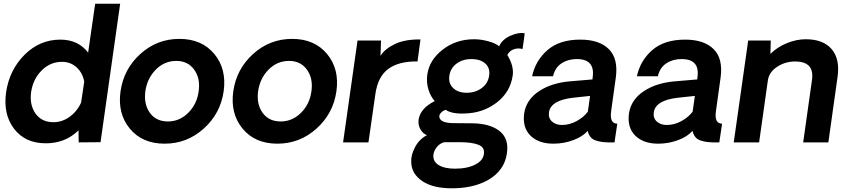

<svg xmlns="http://www.w3.org/2000/svg" viewBox="-20 -769 4593 1037"><path d="M629 -749 523 -1 405 0 404 -65Q333 5 227 5Q116 5 56 -73.5Q-4 -152 13 -271Q31 -392 113 -473.5Q195 -555 306 -555Q402 -555 456 -485L494 -749ZM269 -109Q316 -109 356.5 -138.5Q397 -168 418 -215L435 -328Q426 -376 393.5 -405.5Q361 -435 315 -435Q251 -435 204.5 -388Q158 -341 148 -271Q139 -202 172 -155.5Q205 -109 269 -109Z M1080.5 -74.5Q990 7 869 7Q748 7 681 -74.5Q614 -156 631 -276Q648 -396 738 -477.5Q828 -559 949 -559Q1070 -559 1137.5 -477.5Q1205 -396 1188 -276Q1171 -156 1080.5 -74.5ZM887 -113Q950 -113 997 -160Q1044 -207 1053 -276Q1063 -345 1029 -392.5Q995 -440 932 -440Q868 -440 821.5 -393Q775 -346 765 -276Q756 -206 789.5 -159.5Q823 -113 887 -113Z M1689.5 -74.5Q1599 7 1478 7Q1357 7 1290 -74.5Q1223 -156 1240 -276Q1257 -396 1347 -477.5Q1437 -559 1558 -559Q1679 -559 1746.5 -477.5Q1814 -396 1797 -276Q1780 -156 1689.5 -74.5ZM1496 -113Q1559 -113 1606 -160Q1653 -207 1662 -276Q1672 -345 1638 -392.5Q1604 -440 1541 -440Q1477 -440 1430.5 -393Q1384 -346 1374 -276Q1365 -206 1398.5 -159.5Q1432 -113 1496 -113Z M2251 -556 2235 -437Q2135 -439 2077.5 -397Q2020 -355 2007 -258L1970 0H1833L1911 -550H2038L2035 -467Q2057 -504 2111.5 -530.5Q2166 -557 2251 -556Z M2432 248Q2322 250 2262 210Q2202 170 2201 106Q2199 69 2221.5 26Q2244 -17 2286 -39Q2264 -47 2250.5 -71Q2237 -95 2241 -123Q2250 -184 2328 -223Q2306 -247 2294 -285.5Q2282 -324 2288 -367Q2299 -445 2371 -501Q2443 -557 2541 -557Q2576 -557 2616 -546.5Q2656 -536 2676 -519Q2692 -556 2737 -576Q2782 -596 2814 -589Q2806 -525 2802 -504Q2779 -511 2755.5 -503Q2732 -495 2720 -472Q2757 -412 2749 -360Q2736 -271 2662 -214.5Q2588 -158 2489 -156Q2420 -153 2387 -176Q2370 -170 2360.5 -158.5Q2351 -147 2353 -136Q2359 -105 2427 -104L2535 -103Q2623 -101 2672.5 -65.5Q2722 -30 2720 35Q2716 134 2637.5 189.5Q2559 245 2432 248ZM2622 -361Q2628 -402 2601 -426Q2574 -450 2526 -450Q2479 -450 2446 -425.5Q2413 -401 2407 -360Q2401 -319 2427.5 -293.5Q2454 -268 2500 -268Q2548 -268 2582 -293.5Q2616 -319 2622 -361ZM2594 58Q2597 25 2561.5 12Q2526 -1 2465 -1H2379Q2356 5 2340 24.5Q2324 44 2321 66Q2317 103 2349 122.5Q2381 142 2437 142Q2505 142 2548.5 119Q2592 96 2594 58Z M2969 7Q2889 7 2845 -36.5Q2801 -80 2811 -156Q2822 -230 2890.5 -276Q2959 -322 3062 -330L3180 -340L3181 -352Q3195 -450 3095 -450Q3048 -450 3013 -427Q2978 -404 2967 -357H2854Q2872 -442 2937 -498.5Q3002 -555 3114 -555Q3217 -555 3268.5 -503.5Q3320 -452 3306 -350Q3300 -311 3291.5 -246Q3283 -181 3281 -170Q3271 -101 3314 -101L3299 0H3263Q3241 -1 3227.5 -3Q3214 -5 3197 -10.5Q3180 -16 3169.5 -29Q3159 -42 3154 -62Q3127 -31 3076 -12Q3025 7 2969 7ZM3015 -94Q3056 -94 3094.5 -115Q3133 -136 3155 -166L3167 -251L3074 -241Q2954 -227 2945 -162Q2941 -131 2961.5 -112.5Q2982 -94 3015 -94Z M3535 7Q3455 7 3411 -36.5Q3367 -80 3377 -156Q3388 -230 3456.5 -276Q3525 -322 3628 -330L3746 -340L3747 -352Q3761 -450 3661 -450Q3614 -450 3579 -427Q3544 -404 3533 -357H3420Q3438 -442 3503 -498.5Q3568 -555 3680 -555Q3783 -555 3834.5 -503.5Q3886 -452 3872 -350Q3866 -311 3857.5 -246Q3849 -181 3847 -170Q3837 -101 3880 -101L3865 0H3829Q3807 -1 3793.5 -3Q3780 -5 3763 -10.5Q3746 -16 3735.5 -29Q3725 -42 3720 -62Q3693 -31 3642 -12Q3591 7 3535 7ZM3581 -94Q3622 -94 3660.5 -115Q3699 -136 3721 -166L3733 -251L3640 -241Q3520 -227 3511 -162Q3507 -131 3527.5 -112.5Q3548 -94 3581 -94Z M4332 -557Q4426 -557 4471.5 -504Q4517 -451 4504 -356L4454 0H4318L4366 -340Q4378 -437 4275 -437Q4221 -437 4177 -408Q4133 -379 4127 -333L4080 0H3943L4021 -550H4143L4141 -478Q4177 -514 4229 -535.5Q4281 -557 4332 -557Z"/></svg>

Font: Oakes Grotesk
Style: Bold Italic
Weight: 600
Italic angle: -8°
Designer: Samuel Oakes
Foundry: Samuel Oakes
Version: Version 1.000;PS 001.000;hotconv 1.0.88;makeotf.lib2.5.64775